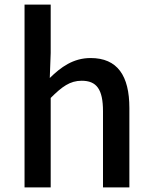

<svg xmlns="http://www.w3.org/2000/svg" viewBox="-20 -817 661 837"><path d="M87 0H201V-390C250 -439 285 -465 336 -465C401 -465 429 -428 429 -332V0H544V-346C544 -487 492 -564 375 -564C299 -564 245 -524 197 -477L201 -586V-797H87Z"/></svg>

Font: Spoqa Han Sans Neo Medium
Style: Regular
Weight: 500
Designer: [Spoqa Han Sans Neo] Dong-huui Kim  Younghwa Kang  Yujin Lee  [Noto Sans] Ryoko NISHIZUKA  (kana & ideographs); Paul D. 
Foundry: Spoqa (http://www.spoqa-han-sans.com)
Version: Version 1.000